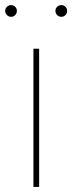

<svg xmlns="http://www.w3.org/2000/svg" viewBox="-38 -734 283 754"><path d="M93.3 0V-542.5H115.7V0ZM202.6 -668Q193.4 -668 186.5 -674.8Q179.7 -681.6 179.7 -691.4Q179.7 -700.7 186.5 -707.3Q193.4 -713.9 202.6 -713.9Q212.4 -713.9 219 -707.3Q225.6 -700.7 225.6 -691.4Q225.6 -681.6 219 -674.8Q212.4 -668 202.6 -668ZM5.4 -668Q-3.9 -668 -10.7 -674.8Q-17.6 -681.6 -17.6 -691.4Q-17.6 -700.7 -10.7 -707.3Q-3.9 -713.9 5.4 -713.9Q15.1 -713.9 21.7 -707.3Q28.3 -700.7 28.3 -691.4Q28.3 -681.6 21.7 -674.8Q15.1 -668 5.4 -668Z"/></svg>

Font: Inter 16pt Thin
Style: Regular
Weight: 250
Version: Version 4.001;git-66647c0bb